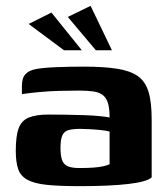

<svg xmlns="http://www.w3.org/2000/svg" viewBox="-20 -632 574 657"><path d="M253 5Q183 5 140 0.5Q97 -4 73.5 -17Q50 -30 42 -54Q34 -78 34 -116Q34 -167 44 -193.5Q54 -220 79 -230Q104 -240 146 -240Q171 -240 203.5 -239.5Q236 -239 267.5 -238Q299 -237 322.5 -234.5Q346 -232 355 -230Q355 -261 349.5 -279Q344 -297 332 -306.5Q320 -316 300 -319Q280 -322 251 -322Q216 -322 181.5 -321Q147 -320 114.5 -317Q82 -314 55 -310V-338Q55 -365 67 -378Q79 -391 100 -395Q123 -400 168.5 -402Q214 -404 267 -404Q334 -404 379.5 -397Q425 -390 451 -372Q477 -354 488 -318.5Q499 -283 499 -224V-25Q483 -10 419.5 -2.5Q356 5 253 5ZM252 -57Q280 -57 299.5 -58.5Q319 -60 333 -63Q347 -66 355 -70V-182Q344 -185 324.5 -187Q305 -189 285 -190Q265 -191 254 -191Q230 -191 215 -187Q200 -183 193.5 -169Q187 -155 187 -126Q187 -101 192 -85.5Q197 -70 211 -63.5Q225 -57 252 -57ZM199 -460 78 -550 156 -589 260 -460ZM308 -460 212 -574 290 -612 363 -460Z"/></svg>

Font: Genos Thin
Style: Bold
Weight: 700
Version: Version 1.010